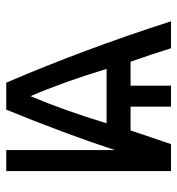

<svg xmlns="http://www.w3.org/2000/svg" viewBox="4 -582 577 626"><g transform="rotate(-90 293.0 -268.5)"><path d="M204.6 -210H381.8Q340.3 -347.7 293 -458Q245.1 -344.7 204.6 -210ZM48.8 0V-537.1H117.2V-183.1Q169.9 -343.8 249 -537.1H336.9Q445.3 -285.2 537.1 0H449.2Q427.7 -68.4 405.3 -131.8H327.1V0H258.8V-131.8H181.2L136.7 0Z"/></g></svg>

Font: Consola Mono
Style: Book
Weight: 400
Monospace: yes
Version: Version 2.001